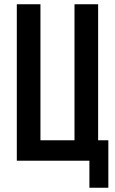

<svg xmlns="http://www.w3.org/2000/svg" viewBox="-20 -755 540 902"><path d="M400 127V0H59V-735H170V-96H330V-735H441V-96H489V127Z"/></svg>

Font: Zed Mono
Style: Bold
Weight: 700
Monospace: yes
Designer: Belleve Invis
Foundry: Belleve Invis
Version: Version 1.0.0; ttfautohint (v1.8.4)